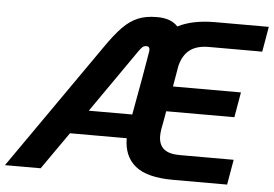

<svg xmlns="http://www.w3.org/2000/svg" viewBox="-71 -768 1192 836"><g transform="rotate(5 525.0 -350.0)"><path d="M693 -493 678 -405H975L956 -295H658L649 -244L644 -218Q641 -200 641 -186Q641 -148 663.5 -129Q686 -110 733 -110H969L950 0H714Q600 0 548.5 -42Q497 -84 497 -163H249L135 0H-21L360 -546Q402 -607 433.5 -639Q465 -671 499.5 -685.5Q534 -700 583 -700Q644 -700 674 -667Q738 -700 837 -700H1071L1052 -590H818Q765 -590 734.5 -566Q704 -542 693 -493ZM322 -268H512L542 -434L561 -545Q562 -548 562 -554Q562 -570 548 -570Q537 -570 530 -563.5Q523 -557 514 -544Z"/></g></svg>

Font: KoHo
Style: Bold Italic
Weight: 700
Italic angle: -10°
Version: Version 1.000; ttfautohint (v1.6)